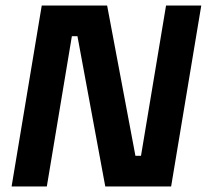

<svg xmlns="http://www.w3.org/2000/svg" viewBox="-20 -670 743 690"><path d="M21.7 0 130 -650H365L466.7 -110H486.7L576.7 -650H703.3L595 0H358.3L258.3 -540H238.3L148.3 0Z"/></svg>

Font: Familjen Grotesk GF
Style: Bold Italic
Weight: 700
Designer: Anders Wikstroem, Jonas Baeckman, Matilda Gysing, Kristian Moeller
Foundry: Familjen STHML AB
Version: Version 2.000; Beta; Release 4; Build 6